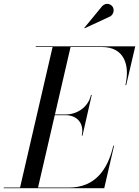

<svg xmlns="http://www.w3.org/2000/svg" viewBox="-65 -995 735 1015"><path d="M518 -908.5C534 -918 541 -941 531.5 -957.5C522 -974 496.5 -983.5 475.5 -963L380.5 -847.5L382.5 -845.5ZM283 -386C340 -386 382 -345 367 -278H371L420 -493H416C401 -426 340 -390 283 -390H225.5L308 -746.5H474C591 -746.5 623 -652 598 -545H602L650 -750H124V-746.5H213L41 -3.5H-45V0H486L538 -225H534C505 -98 437 -3.5 300 -3.5H136L224.5 -386Z"/></svg>

Font: Bodoni* 48pt
Style: Italic
Weight: 400
Italic angle: -13°
Version: Version 2.3